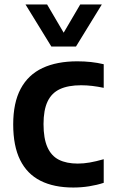

<svg xmlns="http://www.w3.org/2000/svg" viewBox="-20 -828 506 858"><path d="M307.5 10Q221 10 161 -20.2Q101 -50.5 70 -113Q39 -175.5 39 -272Q39 -369 72.5 -431.5Q106 -494 170 -524Q234 -554 325.5 -554Q357 -554 386.8 -550.8Q416.5 -547.5 443.5 -541V-435.5Q417.5 -441 392.5 -444Q367.5 -447 342.5 -447Q285 -447 247.8 -429.8Q210.5 -412.5 192.5 -374.2Q174.5 -336 174.5 -273.5Q174.5 -209.5 191.8 -170.5Q209 -131.5 243 -114.2Q277 -97 327.5 -97Q353.5 -97 381 -101.8Q408.5 -106.5 443.5 -116.5V-11Q413 -1 378.2 4.5Q343.5 10 307.5 10ZM209.5 -620 94 -808H190.5L275 -664H254L338.5 -808H435L319.5 -620Z"/></svg>

Font: Encode Sans Condensed Thin SemiBold
Style: Regular
Weight: 600
Version: Version 3.002